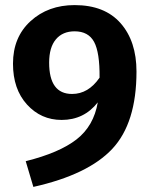

<svg xmlns="http://www.w3.org/2000/svg" viewBox="-20 -707 592 754"><path d="M273 -687Q391 -687 453.5 -616Q516 -545 516 -426Q516 -224 421 -122.5Q326 -21 111 27L81 -74Q213 -107 280.5 -159.5Q348 -212 364 -305Q310 -236 222 -236Q141 -236 86 -296.5Q31 -357 31 -457Q31 -561 100 -624Q169 -687 273 -687ZM263 -338Q327 -338 371 -402Q372 -501 349.5 -542.5Q327 -584 273 -584Q226 -584 199.5 -552.5Q173 -521 173 -461Q173 -338 263 -338Z"/></svg>

Font: Fira Sans SemiBold
Style: Regular
Weight: 600
Designer: bBox Type GmbH & Carrois Corporate GbR & Edenspiekermann AG
Foundry: bBox Type GmbH & Carrois Corporate GbR & Edenspiekermann AG
Version: Version 4.301;PS 004.301;hotconv 1.0.88;makeotf.lib2.5.64775